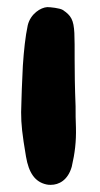

<svg xmlns="http://www.w3.org/2000/svg" viewBox="-20 -516 279 537"><path d="M191.4 -218.8C182.6 -437.5 203.1 -457 155.3 -488.3C147.5 -493.2 121.1 -496.1 112.3 -496.1C93.8 -495.1 65.4 -477.5 57.6 -445.3C50.8 -413.1 46.9 -376 43.9 -332L41 -266.6C40 -245.1 40 -223.6 39.1 -202.1C39.1 -168 42 -141.6 52.7 -78.1C60.5 -32.2 78.1 -6.8 110.4 0C114.3 1 118.2 1 122.1 1C144.5 1 169.9 -11.7 180.7 -49.8C189.5 -87.9 193.4 -120.1 192.4 -159.2C191.4 -179.7 191.4 -199.2 191.4 -218.8Z"/></svg>

Font: Day Care
Style: Regular
Weight: 400
Designer: Noponies
Version: Version 1.000;PS 001.000;hotconv 1.0.88;makeotf.lib2.5.64775